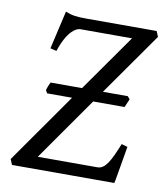

<svg xmlns="http://www.w3.org/2000/svg" viewBox="-74 -690 648 752"><g transform="rotate(10 250.0 -314.0)"><path d="M128 -628 93 -476 118 -470C145 -553 180 -570 195 -570H401L242 -344H117C112 -335 107 -322 104 -312L111 -300H210L15 -22L24 0H431C436 -21 438 -41 444 -72L457 -148L433 -155C404 -83 386 -49 355 -49H118L294 -300H419L433 -333L424 -344H325L500 -593L491 -615H212C169 -615 153 -618 128 -628Z"/></g></svg>

Font: Temporarium
Style: Italic
Weight: 400
Italic angle: -7°
Version: Version 1.1